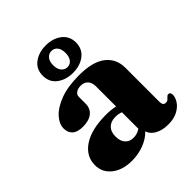

<svg xmlns="http://www.w3.org/2000/svg" viewBox="-203 -847 987 987"><g transform="rotate(-45 291.0 -353.0)"><path d="M35.5 -105.5Q35.5 -171.5 94.5 -210.5Q153.5 -249.5 259.5 -249.5Q297 -249.5 326 -242.5V-389Q326 -416 312 -431.5Q298 -447 272.5 -447Q251.5 -447 238.5 -437.5Q225.5 -428 225.5 -414V-364.5Q225.5 -328.5 201 -308.8Q176.5 -289 132 -289Q93 -289 74 -306Q55 -323 55 -353Q55 -385.5 83 -417Q111 -448.5 166.5 -469.8Q222 -491 305 -491Q404 -491 452.2 -453Q500.5 -415 500.5 -349.5V-100Q500.5 -75 521.5 -75Q531 -75 536.2 -80Q541.5 -85 546 -89.5Q549 -93 552.5 -95.5Q556 -98 560.5 -98Q575 -98 575 -78.5Q575 -59 561 -37.8Q547 -16.5 519.5 -1.8Q492 13 451 13Q408.5 13 379.2 -3Q350 -19 341.5 -46Q314 -17.5 273 -2.2Q232 13 187 13Q119 13 77.2 -20.2Q35.5 -53.5 35.5 -105.5ZM214.5 -136Q214.5 -101 231.5 -83Q248.5 -65 275.5 -65Q302.5 -65 326 -80.5V-200.5Q306.5 -207.5 285 -207.5Q252 -207.5 233.2 -188.8Q214.5 -170 214.5 -136ZM292 -521Q241 -521 206 -547.2Q171 -573.5 171 -621Q171 -668 206 -694.2Q241 -720.5 292 -720.5Q344 -720.5 378.5 -693.8Q413 -667 413 -621Q413 -574.5 378.5 -547.8Q344 -521 292 -521ZM292.5 -679.5Q273 -679.5 260 -664.5Q247 -649.5 247 -621Q247 -593 260 -577.5Q273 -562 292.5 -562Q312.5 -562 324.8 -577.8Q337 -593.5 337 -621Q337 -649 324.8 -664.2Q312.5 -679.5 292.5 -679.5Z"/></g></svg>

Font: Fraunces 9pt
Style: Bold
Weight: 700
Version: Version 1.000;[b76b70a41]